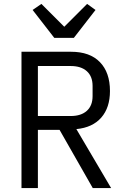

<svg xmlns="http://www.w3.org/2000/svg" viewBox="-20 -963 640 983"><path d="M174 0H90V-698H344Q440 -698 491.5 -645Q543 -592 543 -497Q543 -412 498.5 -361Q454 -310 371 -302L549 0H455L285 -298H174ZM342 -369Q395 -369 424.5 -395.5Q454 -422 454 -471V-523Q454 -572 424.5 -598.5Q395 -625 342 -625H174V-369ZM258 -769 147 -912 192 -943 309 -826 426 -943 469 -912 358 -769Z"/></svg>

Font: iA Writer Mono V
Style: Regular
Weight: 400
Designer: Mike Abbink, Paul van der Laan, Pieter van Rosmalen
Foundry: Bold Monday
Version: Version 2.000